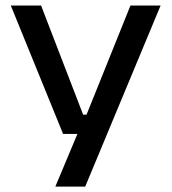

<svg xmlns="http://www.w3.org/2000/svg" viewBox="-20 -504 620 694"><path d="M338.5 -89.5 280.5 -59 451.5 -484H560.5L288 170.5H180L277.5 -62L321 -20H208L19 -484H128.5L280.5 -89.5Z"/></svg>

Font: Anek Gujarati SemiExpanded Medium
Style: Regular
Weight: 500
Width: 6
Designer: Mrunmayee Ghaisas (Gujarati), Yesha Goshar (Latin)
Foundry: Ek Type
Version: Version 1.003